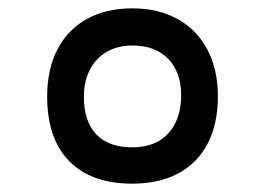

<svg xmlns="http://www.w3.org/2000/svg" viewBox="-20 -506 640 460"><path d="M93 -275Q93 -340.5 117.8 -388Q142.5 -435.5 188.5 -460.8Q234.5 -486 297 -486Q359.5 -486 405.8 -460.2Q452 -434.5 477 -387Q502 -339.5 502 -275Q502 -209 477.5 -162Q453 -115 407 -90.5Q361 -66 297 -66Q199 -66 146 -119.8Q93 -173.5 93 -275ZM414 -278Q414 -333 383 -365Q352 -397 297 -397Q262.5 -397 236.2 -382Q210 -367 195.5 -339.2Q181 -311.5 181 -274Q181 -215 210.8 -184Q240.5 -153 297 -153Q352 -153 383 -186.2Q414 -219.5 414 -278Z"/></svg>

Font: JuliaMono
Style: Bold
Weight: 700
Monospace: yes
Designer: cormullion
Foundry: corm
Version: Version 0.055; ttfautohint (v1.8.4)